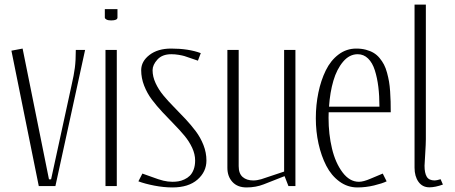

<svg xmlns="http://www.w3.org/2000/svg" viewBox="-20 -820 2006 846"><path d="M355 -600.1 224.1 0H150.9L30.3 -596.7L79.6 -606L195.8 -29.8H205.1L295.4 -444.8Q305.7 -489.3 309.8 -521.2Q314 -553.2 314 -600.1Z M441.9 -779.8H497.6V-742.7Q497.6 -730 469.7 -730Q456.5 -730 449.2 -733.9Q441.9 -737.8 441.9 -742.7ZM444.8 -600.1H494.6V0H444.8Z M864.7 -585.9 852.1 -552.7Q840.8 -556.2 821.3 -563.2Q801.8 -570.3 792.5 -573Q783.2 -575.7 767.3 -578.4Q751.5 -581.1 734.9 -581.1Q694.8 -581.1 673.6 -557.6Q652.3 -534.2 652.3 -510.7Q652.3 -482.4 665.5 -453.9Q678.7 -425.3 699.5 -400.1Q720.2 -375 745.6 -349.4Q771 -323.7 796.4 -296.6Q821.8 -269.5 842.5 -241.9Q863.3 -214.4 876.5 -180.9Q889.6 -147.5 889.6 -112.8Q889.6 -63 850.1 -28.6Q810.5 5.9 739.7 5.9Q701.2 5.9 659.7 -2.2Q618.2 -10.3 589.8 -21L607.4 -55.2Q618.7 -51.8 649.2 -40.3Q679.7 -28.8 699.7 -23.9Q719.7 -19 740.2 -19Q753.4 -19 765.9 -21Q778.3 -22.9 792.2 -29.3Q806.2 -35.6 816.4 -45.7Q826.7 -55.7 833.3 -73Q839.8 -90.3 839.8 -112.8Q839.8 -140.6 826.7 -168.9Q813.5 -197.3 792.5 -222.4Q771.5 -247.6 746.3 -273.2Q721.2 -298.8 695.8 -325.9Q670.4 -353 649.4 -380.9Q628.4 -408.7 615.2 -442.4Q602.1 -476.1 602.1 -510.7Q602.1 -549.8 638.7 -577.9Q675.3 -606 733.9 -606Q811 -606 864.7 -585.9Z M981.9 -600.1H1031.7V-87.9Q1031.7 -55.2 1049.3 -40Q1066.9 -24.9 1095.7 -24.9Q1112.8 -24.9 1130.9 -30.3L1231.9 -64V-600.1H1281.7V0H1251L1233.9 -43.9L1142.1 -7.8Q1107.4 5.9 1066.4 5.9Q1026.4 5.9 1004.2 -18.3Q981.9 -42.5 981.9 -80.6Z M1701.7 -325.2H1428.2Q1427.7 -317.4 1427.7 -300.8Q1427.7 -228.5 1442.9 -165.3Q1458 -102.1 1489.3 -60.5Q1520.5 -19 1561.5 -19Q1581.1 -19 1612.8 -32.7L1666.5 -55.2L1683.6 -21Q1664.6 -11.7 1628.2 -2.9Q1591.8 5.9 1554.7 5.9Q1511.2 5.9 1475.6 -20.3Q1439.9 -46.4 1417.7 -89.6Q1395.5 -132.8 1383.5 -186.8Q1371.6 -240.7 1371.6 -298.8Q1371.6 -357.4 1382.8 -411.6Q1394 -465.8 1415.5 -509.8Q1437 -553.7 1471.7 -579.8Q1506.3 -606 1549.8 -606Q1573.2 -606 1592.5 -600.8Q1611.8 -595.7 1626.5 -586.9Q1641.1 -578.1 1652.6 -564.2Q1664.1 -550.3 1671.9 -535.4Q1679.7 -520.5 1685.3 -499.8Q1690.9 -479 1694.1 -460.7Q1697.3 -442.4 1699 -417.2Q1700.7 -392.1 1701.2 -372.1Q1701.7 -352.1 1701.7 -325.2ZM1651.9 -350.1Q1651.9 -397.9 1647 -437.5Q1642.1 -477.1 1631.6 -510.3Q1621.1 -543.5 1601.8 -562.3Q1582.5 -581.1 1556.2 -581.1Q1519.5 -581.1 1491.7 -548.1Q1463.9 -515.1 1449 -464.4Q1434.1 -413.6 1429.7 -350.1Z M1806.6 -799.8H1856.4V-206.1Q1856.4 -187 1853.5 -140.4Q1850.6 -93.8 1850.6 -89.8Q1850.6 -57.6 1860.4 -41.3Q1870.1 -24.9 1895.5 -24.9Q1903.3 -24.9 1921.4 -30.3L1931.6 -6.8Q1897.5 5.4 1872.1 5.4Q1841.3 5.4 1824 -18.8Q1806.6 -43 1806.6 -81.1Z"/></svg>

Font: Reswysokr
Style: Regular
Weight: 500
Version: Version 0.984